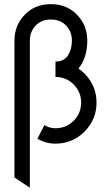

<svg xmlns="http://www.w3.org/2000/svg" viewBox="-20 -674 528 914"><path d="M122.1 219.7 48.8 170.9V-481Q48.8 -552.7 97.4 -603.5Q146 -654.3 222.2 -654.3Q298.3 -654.3 346.9 -603.5Q395.5 -552.7 395.5 -481Q395.5 -398.9 353.5 -347.7Q368.7 -337.4 382.3 -323.7Q439.5 -266.1 439.5 -185.5Q439.5 -104.5 382.3 -47.4Q325.2 9.8 244.1 9.8Q197.3 9.8 158.2 -13.7L191.4 -78.6Q215.3 -63.5 244.1 -63.5Q294.9 -63.5 330.6 -99.1Q366.2 -134.8 366.2 -185.5Q366.2 -236.3 330.6 -272Q294.9 -307.6 244.1 -307.6V-380.9Q284.7 -380.9 303.5 -410.2Q322.3 -439.5 322.3 -481Q322.3 -522.5 295.2 -551.8Q268.1 -581.1 222.2 -581.1Q176.3 -581.1 149.2 -551.8Q122.1 -522.5 122.1 -481Z"/></svg>

Font: Catrinity
Style: Regular
Weight: 400
Designer: Alexander Lange
Foundry: High-Logic / Made with FontCreator
Version: Version 2.090;May 20, 2024;FontCreator 15.0.0.2974 64-bit